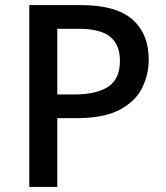

<svg xmlns="http://www.w3.org/2000/svg" viewBox="-20 -734 653 754"><path d="M297 -714Q436 -714 500 -657.5Q564 -601 564 -500Q564 -440 537.5 -387.5Q511 -335 449 -302.5Q387 -270 281 -270H205V0H95V-714ZM289 -621H205V-363H270Q359 -363 405 -393.5Q451 -424 451 -495Q451 -559 412 -590Q373 -621 289 -621Z"/></svg>

Font: Noto Sans Nag Mundari Medium
Style: Regular
Weight: 500
Version: Version 1.000